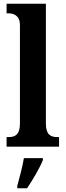

<svg xmlns="http://www.w3.org/2000/svg" viewBox="-20 -780 350 1021"><path d="M15 0H294V-51H285C249 -51 224 -64 224 -123V-760H15V-709H25C48 -709 86 -701 86 -647V-123C86 -64 61 -51 25 -51H15ZM72 208V221H124C153 178 192 113 208 71V61H107C100 106 83 167 72 208Z"/></svg>

Font: Noto Serif Myanmar Condensed
Style: Bold
Weight: 700
Width: 3
Designer: Ben Mitchell and the Monotype Design Team
Foundry: Monotype Imaging Inc.
Version: Version 2.106